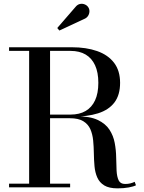

<svg xmlns="http://www.w3.org/2000/svg" viewBox="-20 -1003 771 1028"><path d="M209 -378V-389.5H357.5Q405.5 -389.5 438.5 -408.8Q471.5 -428 489 -465.8Q506.5 -503.5 506.5 -559.5Q506.5 -615.5 489 -653.5Q471.5 -691.5 438.5 -711Q405.5 -730.5 357.5 -730.5H28.5V-750H364.5Q442 -750 500.2 -729.5Q558.5 -709 590.8 -666.8Q623 -624.5 623 -559.5Q623 -494.5 592.8 -454.5Q562.5 -414.5 504.8 -396.2Q447 -378 364.5 -378ZM28.5 0V-19.5H355.5V0ZM136 -10.5V-737.5H248V-10.5ZM609.5 5.5Q564 5.5 538.2 -10.2Q512.5 -26 500.8 -52.8Q489 -79.5 486 -113Q483 -146.5 482.5 -182Q482 -217.5 478.8 -251Q475.5 -284.5 463.8 -311.2Q452 -338 426 -354Q400 -370 354 -370H209V-380.5H390.5Q461.5 -380.5 503.2 -360.8Q545 -341 566 -308.8Q587 -276.5 594.2 -237.8Q601.5 -199 602 -160.2Q602.5 -121.5 604.2 -89.2Q606 -57 615.2 -37.5Q624.5 -18 650 -18Q665.5 -18 678.2 -21.2Q691 -24.5 701 -29.5L708 -11Q696 -4.5 669.5 0.5Q643 5.5 609.5 5.5ZM298 -839.5 286.5 -853 383.5 -965Q394.5 -979 408.5 -981.8Q422.5 -984.5 434.8 -979Q447 -973.5 453 -963.5Q459.5 -953.5 458.8 -940.5Q458 -927.5 450.8 -917Q443.5 -906.5 431 -901.5Z"/></svg>

Font: Bodoni Moda 11pt Medium
Style: Regular
Weight: 500
Designer: Owen Earl
Foundry: indestructible type
Version: Version 2.004